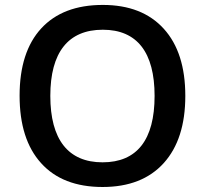

<svg xmlns="http://www.w3.org/2000/svg" viewBox="-20 -745 827 775"><path d="M728 -357.9C728 -474.6 699.2 -564.9 641.1 -628.9C583 -692.9 501 -725.1 395 -725.1C287.1 -725.1 204.6 -693.4 146.5 -630.4C88.4 -567.4 59.1 -476.6 59.1 -358.9C59.1 -241.2 87.9 -150.4 146 -86.4C203.6 -22.5 286.1 9.8 394 9.8C500.5 9.8 583 -22.5 641.1 -86.9C699.2 -151.4 728 -241.7 728 -357.9ZM183.1 -357.9C183.1 -533.2 254.9 -625 395 -625C533.7 -625 604 -533.2 604 -357.9C604 -180.2 532.7 -89.8 394 -89.8C254.9 -89.8 183.1 -182.1 183.1 -357.9Z"/></svg>

Font: Samim Medium
Style: Regular
Weight: 500
Foundry: DejaVu fonts team - Redesigned by Saber Rastikerdar
Version: Version 4.0.5